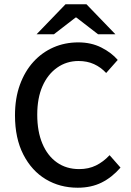

<svg xmlns="http://www.w3.org/2000/svg" viewBox="-20 -865 614 897"><path d="M343 12Q260 12 194 -27.5Q128 -67 89 -143Q50 -219 50 -326Q50 -406 73 -469Q96 -532 136 -576Q176 -620 229.5 -643.5Q283 -667 346 -667Q406 -667 453.5 -643Q501 -619 530 -585L476 -524Q451 -551 419 -565.5Q387 -580 347 -580Q291 -580 247 -549Q203 -518 178.5 -462.5Q154 -407 154 -329Q154 -251 178 -194Q202 -137 246 -106Q290 -75 350 -75Q394 -75 428.5 -92Q463 -109 492 -140L543 -82Q503 -36 454.5 -12Q406 12 343 12ZM151 -705 286 -845H384L519 -705H438L337 -783H333L232 -705Z"/></svg>

Font: Mada Medium
Style: Regular
Weight: 500
Designer: Khaled Hosny
Version: Version 1.5